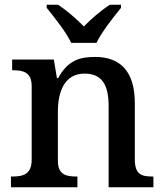

<svg xmlns="http://www.w3.org/2000/svg" viewBox="-20 -786 691 806"><path d="M279 -606H385C406 -651 457 -715 488 -753V-766H441C405 -743 362 -706 332 -675C302 -706 259 -743 224 -766H176V-753C207 -715 258 -651 279 -606ZM26 0H305V-45H301C257 -45 223 -53 223 -111V-317C223 -402 251 -477 335 -477C410 -477 436 -427 436 -341V0H624V-45H619C574 -45 546 -54 546 -117V-352C546 -488 484 -547 379 -547C315 -547 265 -533 224 -458H219L206 -536H31V-491H35C79 -491 113 -482 113 -424V-116C113 -54 77 -45 32 -45H26Z"/></svg>

Font: Noto Serif Yezidi Medium
Style: Regular
Weight: 500
Designer: Dalton Maag Ltd
Foundry: Dalton Maag Ltd
Version: Version 1.001